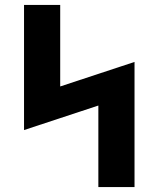

<svg xmlns="http://www.w3.org/2000/svg" viewBox="-20 -755 640 775"><path d="M377 0V-329L77 -230V-735H223V-406L523 -505V0Z"/></svg>

Font: Iosevka Custom Heavy Extended
Style: Regular
Weight: 900
Width: 7
Monospace: yes
Designer: Belleve Invis
Foundry: Belleve Invis
Version: Version 11.2.4; ttfautohint (v1.8.4)